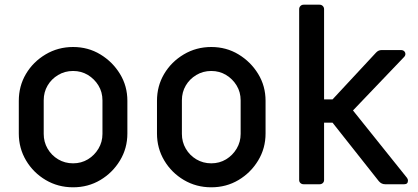

<svg xmlns="http://www.w3.org/2000/svg" viewBox="-20 -784 1780 817"><path d="M291 13Q227 13 174.5 -18Q122 -49 91 -101Q60 -153 60 -216V-355Q60 -418 90.5 -469.5Q121 -521 174 -552.5Q227 -584 291 -584Q355 -584 407 -552.5Q459 -521 490.5 -469.5Q522 -418 522 -355V-216Q522 -153 490.5 -101Q459 -49 407 -18Q355 13 291 13ZM291 -89Q326 -89 354 -106Q382 -123 399 -151.5Q416 -180 416 -214V-357Q416 -392 399 -420Q382 -448 354 -465Q326 -482 291 -482Q256 -482 227.5 -465Q199 -448 182.5 -420Q166 -392 166 -357V-214Q166 -180 182.5 -151.5Q199 -123 227.5 -106Q256 -89 291 -89Z M879 13Q815 13 762.5 -18Q710 -49 679 -101Q648 -153 648 -216V-355Q648 -418 678.5 -469.5Q709 -521 762 -552.5Q815 -584 879 -584Q943 -584 995 -552.5Q1047 -521 1078.5 -469.5Q1110 -418 1110 -355V-216Q1110 -153 1078.5 -101Q1047 -49 995 -18Q943 13 879 13ZM879 -89Q914 -89 942 -106Q970 -123 987 -151.5Q1004 -180 1004 -214V-357Q1004 -392 987 -420Q970 -448 942 -465Q914 -482 879 -482Q844 -482 815.5 -465Q787 -448 770.5 -420Q754 -392 754 -357V-214Q754 -180 770.5 -151.5Q787 -123 815.5 -106Q844 -89 879 -89Z M1272 0Q1264 0 1258.5 -5Q1253 -10 1253 -18V-745Q1253 -753 1258.5 -758.5Q1264 -764 1272 -764H1340Q1348 -764 1353.5 -758.5Q1359 -753 1359 -745V-361H1395L1580 -560Q1590 -571 1604 -571H1686Q1695 -571 1700 -566Q1705 -561 1705 -554Q1705 -547 1699 -541L1482 -314L1712 -27Q1716 -21 1716 -16Q1716 0 1700 0H1619Q1603 0 1592 -13L1395 -262H1359V-18Q1359 -10 1353.5 -5Q1348 0 1340 0Z"/></svg>

Font: Miriam Libre SemiBold
Style: Regular
Weight: 600
Version: Version 2.000